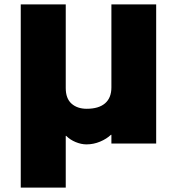

<svg xmlns="http://www.w3.org/2000/svg" viewBox="-20 -650 810 879"><path d="M695 7H490V-33H488Q468 -14 438 -1.5Q408 11 376 11Q352 11 326.5 0.5Q301 -10 283 -28H281V209H75V-630H281V-247Q281 -199 307.5 -175.5Q334 -152 377 -152Q432 -152 461 -177Q490 -202 490 -250V-630H695Z"/></svg>

Font: TypoPRO Sinkin Sans
Style: 900 X Black
Weight: 950
Designer: Keith Bates
Foundry: K-Type
Version: Sinkin Sans (version 1.0)  by Keith Bates   •   © 2014   www